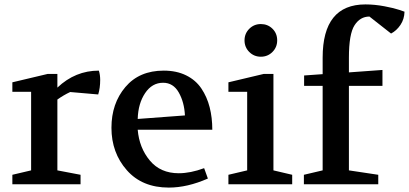

<svg xmlns="http://www.w3.org/2000/svg" viewBox="-20 -835 1853 870"><path d="M36 0V-43L121 -63V-419H36V-462L196 -500H240V-438Q321 -515 428 -515Q434 -496 434 -473Q434 -436 425 -407L298 -418Q268 -404 240 -384V-63L345 -43V0Z M485 -256Q485 -366 548 -440.5Q611 -515 722 -515Q780 -515 823.5 -493.5Q867 -472 892.5 -434Q918 -396 930 -349Q942 -302 942 -247H604Q611 -165 659 -107.5Q707 -50 790 -50Q843 -50 905 -73L922 -26Q829 15 745 15Q624 15 554.5 -64Q485 -143 485 -256ZM604 -296 818 -312Q815 -372 790 -416Q765 -460 719 -460Q669 -460 637.5 -413Q606 -366 604 -296Z M1236 -652Q1236 -621 1214.5 -599.5Q1193 -578 1162 -578Q1131 -578 1109.5 -599.5Q1088 -621 1088 -652Q1088 -683 1109.5 -704.5Q1131 -726 1162 -726Q1193 -726 1214.5 -705Q1236 -684 1236 -652ZM1015 0V-43L1100 -63V-419H1015V-462L1175 -500H1219V-63L1304 -43V0Z M1357 0V-43L1442 -63V-446H1358V-493L1442 -499V-574Q1442 -815 1636 -815Q1678 -815 1722.5 -806.5Q1767 -798 1790 -790L1813 -782Q1812 -748 1794.5 -722Q1777 -696 1752 -683L1654 -760Q1612 -760 1586.5 -720.5Q1561 -681 1561 -574V-507L1713 -518V-446H1561V-63L1694 -43V0Z"/></svg>

Font: Volkhov
Style: Regular
Weight: 400
Designer: Cyreal (www.cyreal.org)
Foundry: Cyreal (www.cyreal.org)
Version: Version 1.010